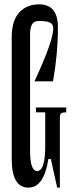

<svg xmlns="http://www.w3.org/2000/svg" viewBox="-20 -842 332 873"><path d="M222.2 -713.3Q222.2 -731.1 207.8 -738.9Q193.3 -746.7 157.8 -746.7Q134.4 -746.7 125.6 -731.1Q116.7 -715.6 116.7 -683.3V-156.7Q116.7 -64.4 148.9 -64.4Q185.6 -64.4 185.6 -177.8V-353.3L280 -331.1Q262.2 -331.1 257.2 -326.1Q252.2 -321.1 252.2 -304.4V11.1H240L211.1 -118.9H200Q180 11.1 108.9 11.1Q33.3 11.1 33.3 -118.9V-672.2Q33.3 -748.9 67.8 -785.6Q102.2 -822.2 157.8 -822.2Q243.3 -822.2 243.3 -718.9Q243.3 -596.7 221.1 -472.2H136.7Q222.2 -655.6 222.2 -713.3ZM281.1 -331.1H143.3V-353.3H281.1Z"/></svg>

Font: Le Murmure
Style: Regular
Weight: 600
Width: 2
Designer: Jeremy Landes, Alexander Slobzheninov (Cyrillic)
Foundry: Velvetyne Type Foundry
Version: Version 1.0